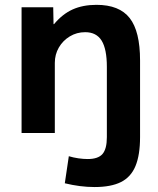

<svg xmlns="http://www.w3.org/2000/svg" viewBox="-20 -550 655 794"><path d="M371.1 223.5Q340.9 223.5 309.9 219.5Q279 215.5 248 207.9L264.6 96Q283.6 101.7 304.1 104.7Q324.6 107.7 342.6 107.7Q385.9 107.7 403.9 86.8Q421.9 65.9 421.9 17.2V-273.2Q421.9 -347 400.3 -382Q378.6 -416.9 332.3 -416.9Q297.4 -416.9 268.8 -399.6Q240.1 -382.3 223.4 -353.6Q206.7 -324.8 206.7 -289.9V0H69.2V-520H200.1L201.4 -450.1H203.4Q238.3 -492 280.5 -511Q322.8 -530 379 -530Q473.6 -530 516.4 -475.2Q559.2 -420.5 559.2 -300V17.2Q559.2 90.9 540.3 136.6Q521.4 182.3 480.2 202.9Q439 223.5 371.1 223.5Z"/></svg>

Font: M PLUS 2 Thin
Style: Regular
Weight: 100
Designer: Coji Morishita
Foundry: UNDERFOREST DESIGN
Version: Version 1.001